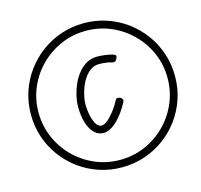

<svg xmlns="http://www.w3.org/2000/svg" viewBox="-157 -1245 1600 1532"><g transform="rotate(-15 643.5 -479.0)"><path d="M666 116Q567 116 477.5 86Q388 56 313.8 1.5Q239.5 -53 184.8 -127.2Q130 -201.5 100 -290.8Q70 -380 70 -478.5Q70 -577.5 100 -667Q130 -756.5 184.8 -830.8Q239.5 -905 313.8 -959.8Q388 -1014.5 477.5 -1044.5Q567 -1074.5 666 -1074.5Q764.5 -1074.5 853.8 -1044.5Q943 -1014.5 1017.2 -959.8Q1091.5 -905 1146 -830.8Q1200.5 -756.5 1230.5 -667Q1260.5 -577.5 1260.5 -478.5Q1260.5 -380 1230.5 -290.8Q1200.5 -201.5 1146 -127.2Q1091.5 -53 1017.2 1.5Q943 56 853.8 86Q764.5 116 666 116ZM811.5 -391Q791 -350.5 765.5 -313.8Q740 -277 711.2 -248.5Q682.5 -220 652.5 -203.5Q622.5 -187 593 -187Q551.5 -187 519 -217.8Q486.5 -248.5 468 -306.5Q449.5 -364.5 449.5 -446Q449.5 -482.5 459.5 -528Q469.5 -573.5 489.2 -619.5Q509 -665.5 539.2 -704Q569.5 -742.5 609.8 -766Q650 -789.5 701 -789.5Q732 -789.5 771 -783.8Q810 -778 831 -770.5Q845.5 -765.5 848.8 -757Q852 -748.5 843.5 -732.5Q836.5 -716 823.8 -712.8Q811 -709.5 799 -714.5Q788 -719 770.2 -722Q752.5 -725 733.8 -726.5Q715 -728 701 -728Q662.5 -728 632 -708Q601.5 -688 578.8 -655.5Q556 -623 541.2 -585Q526.5 -547 519 -510.2Q511.5 -473.5 511.5 -446Q511.5 -417 516 -382.8Q520.5 -348.5 530.5 -318Q540.5 -287.5 556 -268Q571.5 -248.5 593 -248.5Q615.5 -248.5 644.8 -272.5Q674 -296.5 703.8 -335.8Q733.5 -375 757 -420.5Q762 -429.5 775.2 -428.2Q788.5 -427 796.5 -422.5Q803 -419 809.2 -409.2Q815.5 -399.5 811.5 -391ZM666 54.5Q775.5 54.5 872 12.8Q968.5 -29 1042 -102.5Q1115.5 -176 1157.2 -273Q1199 -370 1199 -480Q1199 -589.5 1157.2 -685.8Q1115.5 -782 1041.8 -855.2Q968 -928.5 871.8 -970Q775.5 -1011.5 666 -1011.5Q556.5 -1011.5 460.2 -970Q364 -928.5 290.2 -855.2Q216.5 -782 174.8 -685.8Q133 -589.5 133 -480Q133 -370 174.5 -273Q216 -176 289.5 -102.5Q363 -29 459.5 12.8Q556 54.5 666 54.5Z"/></g></svg>

Font: Edu NSW ACT Hand
Style: Regular
Weight: 400
Designer: Tina and Corey Anderson, Eben Sorkin, Mirko Velimirovic
Foundry: Sorkin Type Co.
Version: Version 2.000